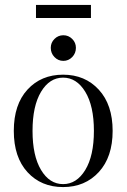

<svg xmlns="http://www.w3.org/2000/svg" viewBox="-20 -747 514 779"><path d="M126 -674V-727H349V-674ZM186 -553Q186 -574 201 -589Q216 -604 237 -604Q258 -604 273 -589Q288 -574 288 -553Q288 -531 273 -515.5Q258 -500 237 -500Q216 -500 201 -515.5Q186 -531 186 -553ZM381 -49Q325 12 236 12Q147 12 91.5 -48.5Q36 -109 36 -216Q36 -323 91.5 -383.5Q147 -444 236 -444Q325 -444 381 -383Q437 -322 437 -216Q437 -110 381 -49ZM146.5 -57.5Q181 0 236 0Q291 0 326 -57.5Q361 -115 361 -216Q361 -317 326 -374.5Q291 -432 236 -432Q181 -432 146.5 -374.5Q112 -317 112 -216Q112 -115 146.5 -57.5Z"/></svg>

Font: Arapey Regular-Display
Style: Regular
Weight: 400
Designer: Eduardo Rodriguez Tunni
Foundry: Eduardo Rodriguez Tunni
Version: Version 4.000